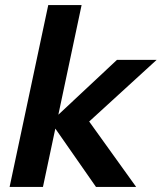

<svg xmlns="http://www.w3.org/2000/svg" viewBox="-20 -740 640 760"><path d="M18 0 171 -720H303L211 -286L443 -503H600L333 -259L519 0H360L199 -231L150 0Z"/></svg>

Font: Wix Madefor Text
Style: Bold Italic
Weight: 700
Italic angle: -12°
Designer: Dalton Maag Ltd
Foundry: Dalton Maag Ltd
Version: Version 3.100